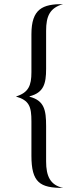

<svg xmlns="http://www.w3.org/2000/svg" viewBox="-20 -746 372 941"><path d="M289 175C226 161 206 117 206 45V-128C206 -207 197 -253 125 -272V-274C194 -292 206 -335 206 -409V-595C206 -667 224 -707 289 -726C189 -726 134 -703 134 -578V-392C134 -327 120 -292 58 -273C124 -254 134 -223 134 -151V17C134 149 176 175 289 175Z"/></svg>

Font: Asana Math
Style: Regular
Weight: 400
Version: Version 000.958